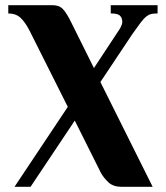

<svg xmlns="http://www.w3.org/2000/svg" viewBox="-20 -722 641 742"><path d="M36 0 242 -309 94 -604Q77 -637 59 -653.5Q41 -670 12 -670V-702H183Q209 -702 223.5 -686.5Q238 -671 255 -636L343 -459L438 -603Q446 -614 450 -625Q454 -636 452 -644Q450 -657 441 -663.5Q432 -670 408 -670V-702H589V-670Q571 -670 562.5 -667.5Q554 -665 545 -658Q536 -651 523.5 -634.5Q511 -618 492 -591L368 -405L570 0H450Q418 0 399.5 -17Q381 -34 370 -54L269 -256L98 0Z"/></svg>

Font: Cafe24 Danjunghae
Style: Regular
Weight: 400
Designer: Cafe24 thkim, hmlim, mnelim, nhlee, sslee, sskim, smlim, yjkim, sdjeong, hskwak & 4IRTF
Foundry: Cafe24
Version: Version 1.000